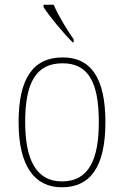

<svg xmlns="http://www.w3.org/2000/svg" viewBox="-20 -786 527 816"><path d="M289 -606H293V-619C266 -657 227 -721 208 -766H165V-756C187 -721 251 -642 289 -606ZM243 10C364 10 428 -77 428 -267C428 -455 366 -542 247 -542C121 -542 59 -453 59 -267C59 -78 128 10 243 10ZM243 -15C135 -15 87 -106 87 -267C87 -433 132 -517 246 -517C355 -517 400 -437 400 -267C400 -111 359 -15 243 -15Z"/></svg>

Font: Noto Serif Devanagari SemiCondensed Thin
Style: Regular
Weight: 100
Width: 4
Designer: Universal Thirst, Indian Type Foundry and the Monotype Design Team
Foundry: Monotype Imaging Inc.
Version: Version 2.004